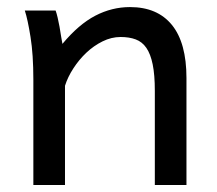

<svg xmlns="http://www.w3.org/2000/svg" viewBox="-20 -528 619 548"><path d="M351.1 -507.8Q429.2 -507.8 470.7 -456.8Q512.2 -405.8 512.2 -305.2V0H421.9V-268.6Q421.9 -314.5 415.8 -344.2Q409.7 -374 397.7 -391.4Q385.7 -408.7 367.4 -415.5Q349.1 -422.4 324.2 -422.4Q297.9 -422.4 272.7 -409.9Q247.6 -397.5 226.6 -377.7Q205.6 -357.9 189.5 -333Q173.3 -308.1 165.5 -283.2V0H75.2V-300.3Q75.2 -372.6 67.1 -422.6Q59.1 -472.7 50.8 -498H138.7Q141.6 -490.2 144.5 -477.8Q147.5 -465.3 149.9 -451.7Q152.3 -438 154.3 -424.8L158.2 -402.8Q204.6 -458.5 252 -483.2Q299.3 -507.8 351.1 -507.8Z"/></svg>

Font: Andika Basic
Style: Regular
Weight: 400
Designer: Annie Olsen & Victor Gaultney
Foundry: SIL International
Version: Version 1.000